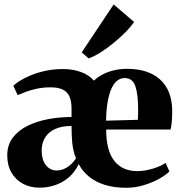

<svg xmlns="http://www.w3.org/2000/svg" viewBox="-20 -856 834 887"><path d="M162.5 11Q119.5 11 85.8 -7.2Q52 -25.5 32.8 -59Q13.5 -92.5 13.5 -138Q13.5 -186.5 39.2 -220.2Q65 -254 107.8 -275Q150.5 -296 203.5 -305.8Q256.5 -315.5 310.5 -315.5V-355.5Q310.5 -389 300.8 -410.5Q291 -432 269.8 -442.2Q248.5 -452.5 214.5 -452.5Q180 -452.5 151.5 -446.5Q123 -440.5 100.8 -432.2Q78.5 -424 61.5 -416.5L41.5 -460Q53 -471 74 -484Q95 -497 124.5 -509Q154 -521 191 -529Q228 -537 270.5 -537Q317 -537 354.2 -523.2Q391.5 -509.5 414 -483.5Q431.5 -500.5 455.5 -512.8Q479.5 -525 507.8 -531.5Q536 -538 566.5 -538Q665.5 -538 719.8 -488.5Q774 -439 775.5 -347.5Q775.5 -314 773.5 -292.2Q771.5 -270.5 768 -257.5H470.5Q470.5 -208 480.2 -171.5Q490 -135 508.8 -111.8Q527.5 -88.5 554 -77Q580.5 -65.5 614 -65.5Q648.5 -65.5 685.8 -76.8Q723 -88 745 -103.5L762.5 -64.5Q748 -48.5 717 -31Q686 -13.5 645.8 -1Q605.5 11.5 562.5 11.5Q508.5 11.5 465.8 -1.5Q423 -14.5 392.5 -39Q362 -63.5 343.5 -98Q326.5 -61.5 298.8 -37.5Q271 -13.5 236.2 -1.2Q201.5 11 162.5 11ZM470 -298.5 617 -302.5Q617.5 -314.5 617.8 -327.2Q618 -340 618 -352Q618 -421 605.2 -458.2Q592.5 -495.5 555.5 -495.5Q538 -495.5 523 -484.5Q508 -473.5 496.5 -450Q485 -426.5 478 -389Q471 -351.5 470 -298.5ZM241.5 -68.5Q259 -68.5 275.5 -75.5Q292 -82.5 306.2 -95.2Q320.5 -108 331 -125Q317.5 -158.5 314 -194.2Q310.5 -230 310.5 -274Q274.5 -274 248.2 -265.2Q222 -256.5 205.2 -241Q188.5 -225.5 180.5 -204.8Q172.5 -184 172.5 -160Q172.5 -118.5 191.8 -93.5Q211 -68.5 241.5 -68.5ZM389.5 -586.5 357.5 -614 505 -835.5 599.5 -754.5Q583.5 -731 558.2 -705.8Q533 -680.5 503.5 -656.5Q474 -632.5 444.8 -614Q415.5 -595.5 390.5 -586.5Z"/></svg>

Font: Merriweather 96pt ExtraBold
Style: Regular
Weight: 800
Version: Version 2.100